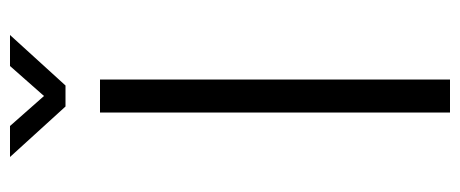

<svg xmlns="http://www.w3.org/2000/svg" viewBox="-288 -632 920 384"><g transform="rotate(-90 172.0 -440.0)"><path d="M205 0H139V-700H205ZM151 -769 50 -880H112L172 -812L232 -880H294L193 -769Z"/></g></svg>

Font: Kulim Park Light
Style: Regular
Weight: 300
Designer: Noponies / Dale Sattler
Foundry: Noponies
Version: Version 1.000; ttfautohint (v1.8.3)